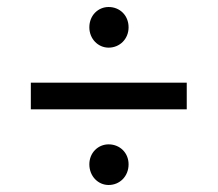

<svg xmlns="http://www.w3.org/2000/svg" viewBox="-20 -624 621 548"><path d="M513 -312V-388H68V-312ZM290 -96C322 -96 347 -121 347 -155C347 -188 322 -212 290 -212C260 -212 235 -188 235 -155C235 -121 260 -96 290 -96ZM290 -488C322 -488 347 -513 347 -546C347 -580 322 -604 290 -604C260 -604 235 -580 235 -546C235 -513 260 -488 290 -488Z"/></svg>

Font: Montserrat-Alt1 Med
Style: Regular
Weight: 500
Designer: Differentunic
Foundry: Differentunic
Version: Version 7.222